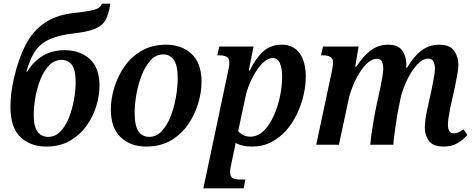

<svg xmlns="http://www.w3.org/2000/svg" viewBox="-20 -790 2586 1048"><path d="M232 10Q146 10 91.5 -42Q37 -94 37 -207Q37 -281 56 -363Q81 -471 120.5 -546.5Q160 -622 223.5 -665Q287 -708 382 -719Q437 -725 469.5 -731Q502 -737 517 -746Q532 -755 536 -770H582Q574 -712 555.5 -680Q537 -648 497 -632Q457 -616 384 -608Q299 -598 248.5 -574.5Q198 -551 170 -508Q142 -465 124 -398H128Q162 -454 213 -485Q264 -516 333 -516Q417 -516 470 -468Q523 -420 523 -323Q523 -269 505.5 -211Q488 -153 452 -103Q416 -53 361.5 -21.5Q307 10 232 10ZM243 -43Q282 -43 310.5 -73Q339 -103 357 -149.5Q375 -196 384 -247.5Q393 -299 393 -342Q393 -408 372.5 -435.5Q352 -463 316 -463Q277 -463 248 -433Q219 -403 200.5 -356Q182 -309 173 -257.5Q164 -206 164 -163Q164 -99 185 -71Q206 -43 243 -43Z M778 10Q693 10 639 -40.5Q585 -91 585 -193Q585 -250 603.5 -311.5Q622 -373 659 -426.5Q696 -480 753 -513Q810 -546 887 -546Q972 -546 1026 -495.5Q1080 -445 1080 -343Q1080 -286 1061.5 -224.5Q1043 -163 1006 -109.5Q969 -56 912 -23Q855 10 778 10ZM794 -43Q834 -43 863.5 -75Q893 -107 912 -156.5Q931 -206 940.5 -261Q950 -316 950 -361Q950 -433 929 -463Q908 -493 871 -493Q831 -493 802 -461Q773 -429 753.5 -379.5Q734 -330 724.5 -275Q715 -220 715 -174Q715 -103 736 -73Q757 -43 794 -43Z M1090 238 1225 -401Q1232 -433 1232 -448Q1232 -472 1217 -480Q1202 -488 1178 -488H1166L1177 -536H1364L1338 -406H1344Q1373 -468 1414.5 -507Q1456 -546 1519 -546Q1582 -546 1615.5 -499.5Q1649 -453 1649 -371Q1649 -324 1637 -271.5Q1625 -219 1601.5 -169Q1578 -119 1542.5 -78.5Q1507 -38 1460.5 -14Q1414 10 1356 10Q1301 10 1266 -10Q1263 10 1257 36L1244 97Q1241 109 1238.5 124.5Q1236 140 1236 150Q1236 175 1251 182.5Q1266 190 1292 190H1319L1310 238ZM1346 -44Q1387 -44 1419.5 -76Q1452 -108 1474.5 -158.5Q1497 -209 1508.5 -265Q1520 -321 1520 -370Q1520 -417 1508 -445Q1496 -473 1468 -473Q1445 -473 1421.5 -453Q1398 -433 1377.5 -400.5Q1357 -368 1341.5 -330.5Q1326 -293 1319 -257L1280 -75Q1290 -62 1307.5 -53Q1325 -44 1346 -44Z M2402 10Q2345 10 2322 -20Q2299 -50 2299 -92Q2299 -111 2301.5 -133.5Q2304 -156 2310 -184L2335 -297Q2341 -328 2347.5 -362Q2354 -396 2354 -416Q2354 -435 2347 -452.5Q2340 -470 2316 -470Q2293 -470 2270 -450Q2247 -430 2227 -398.5Q2207 -367 2192 -331.5Q2177 -296 2169 -266L2156 -202Q2151 -179 2145 -140Q2139 -101 2133.5 -62.5Q2128 -24 2127 0H2001Q2003 -24 2008.5 -63.5Q2014 -103 2021.5 -145Q2029 -187 2036 -220L2053 -297Q2060 -329 2066 -363.5Q2072 -398 2072 -416Q2072 -434 2066 -451.5Q2060 -469 2037 -469Q2012 -469 1987.5 -447.5Q1963 -426 1942 -392Q1921 -358 1905.5 -319.5Q1890 -281 1883 -248L1830 0H1706L1791 -399Q1798 -433 1798 -449Q1798 -471 1783 -479.5Q1768 -488 1744 -488H1732L1743 -536H1937L1919 -426H1925Q1963 -485 2004.5 -515.5Q2046 -546 2098 -546Q2153 -546 2175 -515Q2197 -484 2198 -441Q2198 -436 2197.5 -431Q2197 -426 2196 -421H2202Q2239 -483 2281 -514.5Q2323 -546 2378 -546Q2435 -546 2458.5 -513Q2482 -480 2482 -436Q2482 -415 2476 -383Q2470 -351 2464 -320L2437 -198Q2432 -171 2428.5 -148.5Q2425 -126 2425 -108Q2425 -87 2432.5 -74.5Q2440 -62 2457 -62Q2470 -62 2482 -67.5Q2494 -73 2510 -84L2531 -53Q2508 -27 2477 -8.5Q2446 10 2402 10Z"/></svg>

Font: Noto Serif SemiCondensed SemiBold
Style: Italic
Weight: 600
Width: 4
Italic angle: -12°
Designer: Monotype Design Team
Foundry: Monotype Imaging Inc.
Version: Version 2.014; ttfautohint (v1.8.4.7-5d5b)